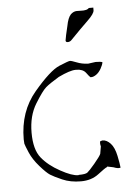

<svg xmlns="http://www.w3.org/2000/svg" viewBox="-50 -667 519 738"><g transform="rotate(-5 210.0 -297.5)"><path d="M242.2 -509.8Q236.3 -504.4 228.5 -504.4Q220.7 -504.4 220.7 -511.2Q222.7 -525.9 232.4 -565.9Q238.3 -597.7 250 -609.9Q260.7 -620.1 272.9 -620.4Q285.2 -620.6 291 -620.1Q296.9 -619.6 298.8 -620.1Q300.8 -620.6 304.7 -620.8Q308.6 -621.1 310.5 -621.8Q312.5 -622.6 315.4 -623.8Q318.4 -625 320.3 -627.9H337.9V-617.7Q337.9 -604.5 311 -578.9Q284.2 -553.2 242.2 -509.8ZM315.4 -65.4 320.3 -93.8Q318.4 -101.6 318.4 -106.9Q318.4 -112.3 320.3 -114.3L329.1 -116.2Q344.7 -116.2 359.4 -100.6Q374 -85 380.9 -52.2Q387.7 -19.5 388.7 -5.9Q386.7 -4.9 378.9 -4.9Q371.1 -5.9 361.3 -9.8L337.9 -14.6L336.9 -12.7Q329.1 -9.8 301.3 11.7Q273.4 33.2 232.9 33.2Q192.4 33.2 161.1 19.5Q129.9 5.9 116.2 -2.9Q102.5 -11.7 78.1 -39.6Q53.7 -67.4 42 -94.7Q30.3 -122.1 28.3 -129.9Q27.3 -137.7 27.3 -146.5Q27.3 -253.9 89.8 -327.6Q152.3 -401.4 188.5 -416.5Q224.6 -431.6 230.5 -431.6Q236.3 -431.6 255.9 -423.8Q275.4 -416 297.9 -415H299.8L328.1 -418.9Q346.7 -418.9 354.5 -416Q353.5 -406.2 345.2 -391.6Q336.9 -377 326.2 -369.6Q315.4 -362.3 307.6 -362.3H303.7Q299.8 -365.2 288.6 -380.4Q277.3 -395.5 252 -395.5H249Q227.5 -395.5 182.6 -374Q145.5 -351.6 130.9 -338.9Q116.2 -326.2 87.9 -280.3Q59.6 -234.4 59.6 -169.4Q59.6 -104.5 85.4 -72.3Q111.3 -40 156.2 -15.6Q200.2 8.8 224.6 8.8Q224.6 8.8 226.6 7.8Q252 7.8 259.8 2Q267.6 -3.9 289.1 -29.3Q310.5 -54.7 315.4 -65.4Z"/></g></svg>

Font: Drukaatie burti
Style: Thin
Weight: 100
Version: Version 0.14